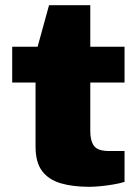

<svg xmlns="http://www.w3.org/2000/svg" viewBox="-20 -708 535 740"><path d="M324 12Q261 12 214.5 -1.5Q168 -15 142.5 -48.5Q117 -82 117 -143V-390H27V-528H125L169 -688H328V-528H460V-390H328V-201Q328 -165 342.5 -145.5Q357 -126 400 -126H460V-7Q445 -2 419.5 2.5Q394 7 368.5 9.5Q343 12 324 12Z"/></svg>

Font: Archivo SemiBold SemiExpanded Black
Style: Regular
Weight: 900
Width: 6
Version: Version 2.001